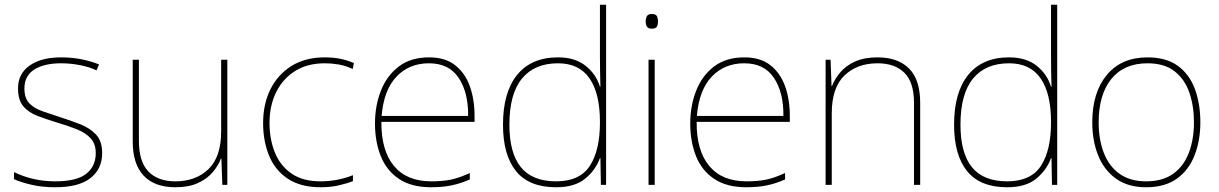

<svg xmlns="http://www.w3.org/2000/svg" viewBox="-20 -780 5144 810"><path d="M411 -134Q411 -67 361.5 -28.5Q312 10 213 10Q158 10 113 -0.5Q68 -11 39 -24V-54Q119 -15 213 -15Q304 -15 344 -47Q384 -79 384 -134Q384 -173 362.5 -196.5Q341 -220 304.5 -234.5Q268 -249 224 -262Q178 -276 139.5 -290.5Q101 -305 78.5 -331.5Q56 -358 56 -407Q56 -469 105 -503.5Q154 -538 238 -538Q285 -538 326 -529.5Q367 -521 398 -508L387 -483Q359 -497 318.5 -505Q278 -513 238 -513Q166 -513 124.5 -486.5Q83 -460 83 -407Q83 -366 103.5 -344.5Q124 -323 158.5 -311Q193 -299 233 -286Q277 -272 318 -256Q359 -240 385 -212.5Q411 -185 411 -134Z M939 -528V0H918L914 -111H912Q901 -81 877 -53Q853 -25 814.5 -7.5Q776 10 720 10Q632 10 586 -39Q540 -88 540 -182V-528H566V-186Q566 -98 606 -56.5Q646 -15 720 -15Q806 -15 859.5 -66.5Q913 -118 913 -226V-528Z M1333 10Q1249 10 1195 -25.5Q1141 -61 1115.5 -122.5Q1090 -184 1090 -261Q1090 -342 1121.5 -404.5Q1153 -467 1211 -502.5Q1269 -538 1350 -538Q1386 -538 1415.5 -532Q1445 -526 1473 -514L1468 -489Q1438 -503 1408.5 -508Q1379 -513 1350 -513Q1278 -513 1226 -481Q1174 -449 1145.5 -392Q1117 -335 1117 -261Q1117 -193 1139.5 -137Q1162 -81 1209.5 -48Q1257 -15 1333 -15Q1369 -15 1404.5 -22Q1440 -29 1469 -41V-16Q1444 -6 1409 2Q1374 10 1333 10Z M1790 -538Q1858 -538 1900 -505Q1942 -472 1962 -416.5Q1982 -361 1982 -291V-266H1589Q1588 -145 1642 -80Q1696 -15 1799 -15Q1847 -15 1881.5 -22Q1916 -29 1962 -50V-23Q1924 -6 1885.5 2Q1847 10 1799 10Q1716 10 1663.5 -25Q1611 -60 1586.5 -121Q1562 -182 1562 -259Q1562 -334 1587 -397.5Q1612 -461 1662.5 -499.5Q1713 -538 1790 -538ZM1790 -513Q1706 -513 1652.5 -456.5Q1599 -400 1590 -291H1955Q1956 -390 1915 -451.5Q1874 -513 1790 -513Z M2326 10Q2212 10 2157 -58Q2102 -126 2102 -254Q2102 -391 2162 -464.5Q2222 -538 2334 -538Q2406 -538 2450.5 -502.5Q2495 -467 2511 -414H2513Q2512 -448 2511.5 -480Q2511 -512 2511 -543V-760H2537V0H2515L2513 -113H2511Q2493 -63 2449 -26.5Q2405 10 2326 10ZM2326 -15Q2426 -15 2468.5 -80.5Q2511 -146 2511 -263V-266Q2511 -386 2467 -449.5Q2423 -513 2334 -513Q2235 -513 2182 -448.5Q2129 -384 2129 -254Q2129 -134 2177.5 -74.5Q2226 -15 2326 -15Z M2729 -721Q2747 -721 2751.5 -711.5Q2756 -702 2756 -690Q2756 -677 2751.5 -668Q2747 -659 2729 -659Q2714 -659 2709 -668Q2704 -677 2704 -690Q2704 -702 2709 -711.5Q2714 -721 2729 -721ZM2742 -528V0H2716V-528Z M3120 -538Q3188 -538 3230 -505Q3272 -472 3292 -416.5Q3312 -361 3312 -291V-266H2919Q2918 -145 2972 -80Q3026 -15 3129 -15Q3177 -15 3211.5 -22Q3246 -29 3292 -50V-23Q3254 -6 3215.5 2Q3177 10 3129 10Q3046 10 2993.5 -25Q2941 -60 2916.5 -121Q2892 -182 2892 -259Q2892 -334 2917 -397.5Q2942 -461 2992.5 -499.5Q3043 -538 3120 -538ZM3120 -513Q3036 -513 2982.5 -456.5Q2929 -400 2920 -291H3285Q3286 -390 3245 -451.5Q3204 -513 3120 -513Z M3682 -538Q3768 -538 3815 -491Q3862 -444 3862 -346V0H3836V-345Q3836 -433 3795.5 -473Q3755 -513 3682 -513Q3596 -513 3542.5 -461.5Q3489 -410 3489 -302V0H3463V-528H3484L3488 -417H3490Q3502 -448 3525.5 -475.5Q3549 -503 3587.5 -520.5Q3626 -538 3682 -538Z M4229 10Q4115 10 4060 -58Q4005 -126 4005 -254Q4005 -391 4065 -464.5Q4125 -538 4237 -538Q4309 -538 4353.5 -502.5Q4398 -467 4414 -414H4416Q4415 -448 4414.5 -480Q4414 -512 4414 -543V-760H4440V0H4418L4416 -113H4414Q4396 -63 4352 -26.5Q4308 10 4229 10ZM4229 -15Q4329 -15 4371.5 -80.5Q4414 -146 4414 -263V-266Q4414 -386 4370 -449.5Q4326 -513 4237 -513Q4138 -513 4085 -448.5Q4032 -384 4032 -254Q4032 -134 4080.5 -74.5Q4129 -15 4229 -15Z M5044 -264Q5044 -187 5019.5 -124.5Q4995 -62 4944.5 -26Q4894 10 4815 10Q4739 10 4688.5 -26Q4638 -62 4613 -124Q4588 -186 4588 -264Q4588 -390 4649.5 -464Q4711 -538 4821 -538Q4901 -538 4950 -501.5Q4999 -465 5021.5 -403Q5044 -341 5044 -264ZM4615 -264Q4615 -191 4637 -134.5Q4659 -78 4703.5 -46.5Q4748 -15 4815 -15Q4885 -15 4929.5 -47Q4974 -79 4995.5 -135.5Q5017 -192 5017 -264Q5017 -333 4997.5 -389.5Q4978 -446 4935 -479.5Q4892 -513 4821 -513Q4722 -513 4668.5 -447Q4615 -381 4615 -264Z"/></svg>

Font: Noto Sans Tamil Thin
Style: Regular
Weight: 100
Designer: Jelle Bosma - Monotype Design Team
Foundry: Monotype Imaging Inc.
Version: Version 2.004; ttfautohint (v1.8.4.7-5d5b)